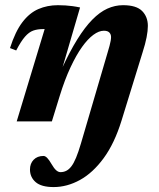

<svg xmlns="http://www.w3.org/2000/svg" viewBox="-20 -480 629 759"><path d="M192 259.5Q143.5 259.5 121 240Q98.5 220.5 98.5 190Q98.5 166.5 113 151.5Q127.5 136.5 152 136.5Q159 136.5 166.8 144.5Q174.5 152.5 184 169Q193.5 185.5 202 193Q210.5 200.5 219 200.5Q231.5 200.5 242 195.2Q252.5 190 262 177.8Q271.5 165.5 280.8 143.2Q290 121 300 87L405 -271Q410 -287.5 413 -298.8Q416 -310 417.5 -318.5Q419 -327 419 -333.5Q419 -344.5 412.2 -351.5Q405.5 -358.5 390.5 -358.5Q371 -358.5 349 -342.2Q327 -326 304.2 -294.2Q281.5 -262.5 258.8 -214Q236 -165.5 216 -100.5L185 0H46L156.5 -365Q155 -365 153.2 -365Q151.5 -365 149.5 -365Q128 -365 111.2 -359Q94.5 -353 78.8 -335Q63 -317 44 -280.5L19.5 -290Q40.5 -355.5 68.5 -392.2Q96.5 -429 131.8 -444.2Q167 -459.5 209 -459.5Q225.5 -459.5 239 -458.5Q252.5 -457.5 266.2 -455.8Q280 -454 296.5 -450.5L223.5 -201L224 -207.5Q255.5 -276 285.5 -324.2Q315.5 -372.5 344.8 -402.2Q374 -432 404.2 -445.8Q434.5 -459.5 466.5 -459.5Q519 -459.5 541.8 -436.5Q564.5 -413.5 564.5 -377.5Q564.5 -358.5 559.5 -332.5Q554.5 -306.5 543.5 -272.5L460.5 -3.5Q432.5 87 389.8 145.2Q347 203.5 296 231.5Q245 259.5 192 259.5Z"/></svg>

Font: Newsreader 16pt 16pt
Style: Bold Italic
Weight: 700
Italic angle: -17°
Version: Version 1.003